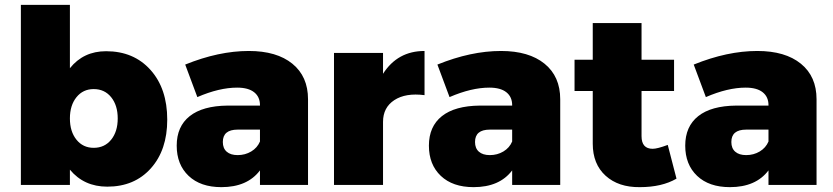

<svg xmlns="http://www.w3.org/2000/svg" viewBox="-20 -762 3430 791"><path d="M66 0V-742H268V-481Q324 -551 417 -551Q531 -551 600 -474Q669 -397 669 -269Q669 -144 601.5 -68.5Q534 7 422 7Q326 7 268 -63V0ZM366 -153Q411 -153 438 -186.5Q465 -220 465 -274Q465 -328 438 -361.5Q411 -395 366 -395Q322 -395 295 -361.5Q268 -328 268 -274Q268 -220 295 -186.5Q322 -153 366 -153Z M708 -162Q708 -241 761.5 -283.5Q815 -326 918 -327H1051V-329Q1051 -363 1027 -382Q1003 -401 957 -401Q883 -401 793 -362L743 -496Q881 -552 1005 -552Q1120 -552 1184.5 -499.5Q1249 -447 1249 -353V0H1051V-60Q999 9 892 9Q806 9 757 -37.5Q708 -84 708 -162ZM898 -177Q898 -151 914 -137Q930 -123 959 -123Q990 -123 1015 -138Q1040 -153 1051 -179V-228H959Q898 -228 898 -177Z M1356 0V-544H1558V-458Q1618 -552 1729 -552V-370Q1651 -380 1604.5 -349.5Q1558 -319 1558 -260V0Z M1747 -162Q1747 -241 1800.5 -283.5Q1854 -326 1957 -327H2090V-329Q2090 -363 2066 -382Q2042 -401 1996 -401Q1922 -401 1832 -362L1782 -496Q1920 -552 2044 -552Q2159 -552 2223.5 -499.5Q2288 -447 2288 -353V0H2090V-60Q2038 9 1931 9Q1845 9 1796 -37.5Q1747 -84 1747 -162ZM1937 -177Q1937 -151 1953 -137Q1969 -123 1998 -123Q2029 -123 2054 -138Q2079 -153 2090 -179V-228H1998Q1937 -228 1937 -177Z M2347 -387V-516H2422V-667H2623V-516H2757V-387H2623V-201Q2623 -149 2669 -149Q2688 -149 2731 -165L2767 -26Q2707 9 2616 9Q2528 10 2475 -38Q2422 -86 2422 -170V-387Z M2803 -162Q2803 -241 2856.5 -283.5Q2910 -326 3013 -327H3146V-329Q3146 -363 3122 -382Q3098 -401 3052 -401Q2978 -401 2888 -362L2838 -496Q2976 -552 3100 -552Q3215 -552 3279.5 -499.5Q3344 -447 3344 -353V0H3146V-60Q3094 9 2987 9Q2901 9 2852 -37.5Q2803 -84 2803 -162ZM2993 -177Q2993 -151 3009 -137Q3025 -123 3054 -123Q3085 -123 3110 -138Q3135 -153 3146 -179V-228H3054Q2993 -228 2993 -177Z"/></svg>

Font: Trueno
Style: ExBd
Weight: 800
Designer: Julieta Ulanovsky
Foundry: Julieta Ulanovsky
Version: Version 3.001b